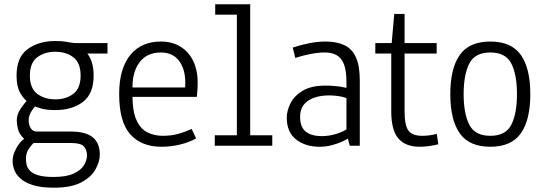

<svg xmlns="http://www.w3.org/2000/svg" viewBox="-20 -683 2556 900"><path d="M232.9 196.8Q171.9 196.8 133.8 184.6Q95.7 172.4 75 153.1Q54.2 133.8 46.6 112.5Q39.1 91.3 39.1 73.2Q39.1 49.3 48.6 27.6Q58.1 5.9 70.8 -10.3Q83.5 -26.4 93.3 -32.2Q70.3 -53.7 64.5 -76.9Q58.6 -100.1 58.6 -119.1Q58.6 -145 75 -170.7Q91.3 -196.3 122.6 -230L117.2 -198.7Q90.3 -218.8 74 -248.8Q57.6 -278.8 57.6 -328.6Q57.6 -414.6 109.4 -452.6Q161.1 -490.7 239.3 -490.7Q268.1 -490.7 283.7 -488.3Q299.3 -485.8 312 -483.4Q324.7 -481 343.8 -481H483.9V-432.1H360.4L385.7 -437Q418.9 -397.5 418.9 -328.6Q418.9 -243.2 368.4 -205.1Q317.9 -167 239.3 -167Q200.7 -167 174.8 -173.8Q148.9 -180.7 131.8 -189.9L155.8 -195.3Q142.6 -184.6 128.4 -162.8Q114.3 -141.1 114.3 -119.1Q114.3 -98.1 124 -82.3Q133.8 -66.4 151.4 -66.4H309.6Q382.3 -66.4 415 -39.3Q447.8 -12.2 447.8 41.5Q447.8 74.2 428 110.4Q408.2 146.5 361.3 171.6Q314.5 196.8 232.9 196.8ZM231 146.5Q290 146.5 324.2 131.1Q358.4 115.7 373 92.3Q387.7 68.8 387.7 45.9Q387.7 19.5 373.3 3.4Q358.9 -12.7 312.5 -12.7H115.2L147.9 -22.9Q130.4 -7.3 116 12.9Q101.6 33.2 101.6 61.5Q101.6 74.2 104.7 88.9Q107.9 103.5 119.9 116.7Q131.8 129.9 158.2 138.2Q184.6 146.5 231 146.5ZM239.3 -217.3Q290 -217.3 324 -243.4Q357.9 -269.5 357.9 -328.6Q357.9 -388.2 324 -414.3Q290 -440.4 239.3 -440.4Q188.5 -440.4 154.3 -414.3Q120.1 -388.2 120.1 -328.6Q120.1 -269.5 154.3 -243.4Q188.5 -217.3 239.3 -217.3Z M736.8 4.9Q642.6 4.9 590.6 -53.5Q538.6 -111.8 538.6 -242.2Q538.6 -305.7 553 -352.1Q567.4 -398.4 593.5 -428.7Q619.6 -459 655.3 -473.6Q690.9 -488.3 733.4 -488.3Q787.6 -488.3 826.4 -464.1Q865.2 -439.9 886 -396.5Q906.7 -353 906.7 -294.9Q906.7 -284.2 905.8 -267.3Q904.8 -250.5 902.8 -229H579.1L601.6 -255.4Q598.6 -168.5 618.2 -123.5Q637.7 -78.6 670.9 -62.5Q704.1 -46.4 742.2 -46.4Q782.7 -46.4 815.2 -55.4Q847.7 -64.5 878.4 -78.6L899.4 -34.2Q867.2 -16.1 824.5 -5.6Q781.7 4.9 736.8 4.9ZM848.1 -251V-278.3Q852.1 -350.6 822.3 -393.8Q792.5 -437 733.9 -437Q666.5 -437 631.6 -387.7Q596.7 -338.4 601.6 -253.9L579.1 -272.9H870.6Z M986.8 0V-48.8H1090.3V-614.3H988.8V-663.1H1152.8V-48.8H1256.3V0Z M1478.5 4.9Q1411.1 4.9 1367.7 -29.3Q1324.2 -63.5 1324.2 -131.3Q1324.2 -164.1 1341.8 -199Q1359.4 -233.9 1399.2 -257.8Q1439 -281.7 1504.9 -281.7Q1525.9 -282.2 1559.3 -278.8Q1592.8 -275.4 1629.4 -263.7L1604 -248V-297.4Q1604 -353.5 1591.6 -383.5Q1579.1 -413.6 1556.4 -425.3Q1533.7 -437 1502.9 -437Q1473.1 -437 1436.8 -430.2Q1400.4 -423.3 1364.3 -411.6L1352.1 -460Q1390.1 -472.7 1430.2 -480.5Q1470.2 -488.3 1505.9 -488.3Q1558.1 -488.3 1594 -471.4Q1629.9 -454.6 1648.2 -414.8Q1666.5 -375 1666.5 -306.2V0H1619.6L1604.5 -55.2L1616.2 -37.6Q1606.9 -29.8 1585.2 -19.8Q1563.5 -9.8 1535.4 -2.4Q1507.3 4.9 1478.5 4.9ZM1488.3 -44.9Q1524.4 -44.9 1559.6 -56.4Q1594.7 -67.9 1612.8 -83L1604 -54.7V-245.1L1621.6 -216.8Q1592.8 -228.5 1568.8 -232.2Q1544.9 -235.8 1525.4 -235.8Q1460.4 -235.8 1423.6 -210.4Q1386.7 -185.1 1386.7 -135.7Q1386.7 -86.9 1413.3 -65.9Q1439.9 -44.9 1488.3 -44.9Z M1947.3 4.9Q1880.4 4.9 1847.2 -34.2Q1814 -73.2 1814 -160.2V-456.1L1835.9 -432.1H1739.3V-481H1837.9L1814 -459L1828.1 -617.7H1876.5V-459L1854.5 -481H2026.9V-432.1H1854.5L1876.5 -456.1V-159.2Q1876.5 -95.7 1894.5 -71Q1912.6 -46.4 1959 -46.4Q1976.6 -46.4 1994.9 -48.8Q2013.2 -51.3 2027.3 -55.7L2034.7 -6.8Q2012.2 -1 1989.7 2Q1967.3 4.9 1947.3 4.9Z M2278.3 4.9Q2179.7 4.9 2135.3 -57.9Q2090.8 -120.6 2090.8 -241.7Q2090.8 -362.8 2135.3 -425.5Q2179.7 -488.3 2278.3 -488.3Q2377 -488.3 2421.4 -425.5Q2465.8 -362.8 2465.8 -241.7Q2465.8 -120.6 2421.4 -57.9Q2377 4.9 2278.3 4.9ZM2278.3 -46.4Q2350.6 -46.4 2377 -98.6Q2403.3 -150.9 2403.3 -241.7Q2403.3 -332.5 2377 -384.8Q2350.6 -437 2278.3 -437Q2206.1 -437 2179.7 -384.8Q2153.3 -332.5 2153.3 -241.7Q2153.3 -150.9 2179.7 -98.6Q2206.1 -46.4 2278.3 -46.4Z"/></svg>

Font: Anaheim
Style: Regular
Weight: 400
Designer: Vernon Adams
Foundry: Vernon Adams
Version: Version 2.001